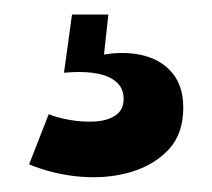

<svg xmlns="http://www.w3.org/2000/svg" viewBox="-20 -31 292 264"><path d="M20 195 47 126Q59 131 76.5 134Q94 137 111 136Q128 135 139 127.5Q150 120 150 105Q150 95 145.5 88Q141 81 131.5 76Q122 71 106.5 69Q91 67 68 69L79 -11H129L123 44Q153 39 178 45.5Q203 52 217.5 70Q232 88 232 117Q232 153 212 174.5Q192 196 160 205.5Q128 215 91 212Q54 209 20 195Z"/></svg>

Font: Bricolage Grotesque 36pt Condensed SemiBold
Style: Regular
Weight: 600
Width: 3
Designer: Mathieu Triay
Foundry: Atelier Triay
Version: Version 1.001;gftools[0.9.33.dev8+g029e19f]